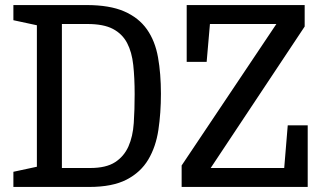

<svg xmlns="http://www.w3.org/2000/svg" viewBox="-20 -740 1282 760"><path d="M225 -645V-75H337Q400 -75 435.5 -98Q471 -121 488.5 -160.5Q506 -200 509.5 -253Q513 -306 513 -367Q513 -431 507.5 -482.5Q502 -534 483 -570Q464 -606 427 -625.5Q390 -645 326 -645ZM322 -720Q414 -720 471.5 -695Q529 -670 561.5 -624Q594 -578 605.5 -513Q617 -448 617 -369Q617 -293 607 -226Q597 -159 567 -108.5Q537 -58 481 -29Q425 0 333 0H33V-60L126 -80V-640L33 -660V-720ZM719 -720H1186V-635L814 -75H1105L1119 -244H1198V0H699V-85L1074 -645H811L798 -495H719Z"/></svg>

Font: Hermeneus One
Style: Regular
Weight: 400
Designer: Rodrigo Fuenzalida, Pablo Impallari
Foundry: Pablo Impallari, Rodrigo Fuenzalida
Version: Version 1.002; ttfautohint (v0.93) -l 8 -r 50 -G 200 -x 14 -